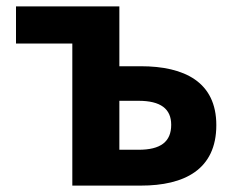

<svg xmlns="http://www.w3.org/2000/svg" viewBox="-20 -580 739 600"><path d="M30 -560V-444H206V0H420C556 0 656 -50 656 -189C656 -324 556 -373 420 -373H353V-560ZM413 -265C482 -265 515 -240 515 -190C515 -137 482 -112 413 -112H353V-265Z"/></svg>

Font: Kinto Sans
Style: Bold
Weight: 700
Designer: Authors: Ryoko NISHIZUKA  (kana & ideographs); Paul D. Hunt (Latin, Greek & Cyrillic); Wenlong ZHANG  (bopomofo); Sandol
Foundry: Adobe Systems Incorporated, ookami Inc.
Version: Version 0.001